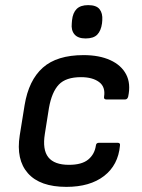

<svg xmlns="http://www.w3.org/2000/svg" viewBox="-20 -717 552 749"><path d="M239 12Q136 12 89 -41Q42 -94 57 -189L76 -307Q92 -404 147 -453Q202 -502 306 -502Q367 -502 410 -482.5Q453 -463 472 -427Q491 -391 480 -340Q477 -329 468 -329H395Q384 -329 386 -340Q392 -378 366.5 -397Q341 -416 296 -416Q237 -416 209.5 -387Q182 -358 171 -296L155 -195Q145 -133 168.5 -103.5Q192 -74 249 -74Q299 -74 324 -94.5Q349 -115 354 -149Q355 -160 366 -160H439Q450 -160 448 -149Q441 -73 386 -30.5Q331 12 239 12ZM314 -567Q284 -567 270.5 -583Q257 -599 260 -626L261 -638Q264 -667 279 -682Q294 -697 324 -697Q356 -697 368.5 -681Q381 -665 379 -638L378 -626Q374 -597 359.5 -582Q345 -567 314 -567Z"/></svg>

Font: Sofia Sans SemiBold
Style: Italic
Weight: 600
Italic angle: -9°
Designer: Botio Nikoltchev, Ani Petrova
Foundry: lettersoup
Version: Version 4.100-B